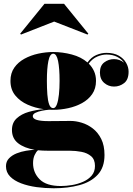

<svg xmlns="http://www.w3.org/2000/svg" viewBox="-20 -748 714 1028"><path d="M270 -632.5 92.5 -563 88 -567.5 218 -727.5H323L453 -567.5L448.5 -563ZM44 -52Q44 -91 69.2 -114.2Q94.5 -137.5 133.5 -148.8Q172.5 -160 214.5 -163.5Q169 -169.5 128.2 -187.5Q87.5 -205.5 61.8 -237Q36 -268.5 36 -315Q36 -356.5 56.5 -385.8Q77 -415 110.8 -433.5Q144.5 -452 185 -460.8Q225.5 -469.5 265 -469.5Q314.5 -469.5 364.5 -456.2Q414.5 -443 448.5 -413.5Q468.5 -442 496 -453.5Q523.5 -465 550 -465Q589.5 -465 615.8 -450Q642 -435 655.2 -411.8Q668.5 -388.5 668.5 -364.5Q668.5 -321.5 644.5 -303Q620.5 -284.5 590.5 -284.5Q560.5 -284.5 537.8 -304.2Q515 -324 515 -360Q515 -396.5 538.2 -414Q561.5 -431.5 590.5 -431.5Q621 -431.5 644.5 -412Q631 -431.5 607 -443.8Q583 -456 550.5 -456Q526.5 -456 500.5 -445Q474.5 -434 455 -407.5Q473 -390 483.5 -367Q494 -344 494 -315Q494 -273.5 473.5 -244Q453 -214.5 419.2 -196Q385.5 -177.5 345.2 -168.8Q305 -160 265 -160Q254 -160 242.5 -160.5Q224.5 -159 204.2 -155Q184 -151 169.8 -144Q155.5 -137 155.5 -126Q155.5 -99.5 240 -99.5Q266.5 -99.5 301.5 -100Q336.5 -100.5 358 -100.5Q386 -100.5 417.5 -91Q449 -81.5 476.8 -60.2Q504.5 -39 522 -4Q539.5 31 539.5 82Q539.5 148.5 503.2 187.5Q467 226.5 405.5 243.2Q344 260 268 260Q221 260 175.5 253.8Q130 247.5 93 233.5Q56 219.5 34 197Q12 174.5 12 142Q12 116.5 28.2 99.8Q44.5 83 69 73.2Q93.5 63.5 119.5 59.2Q145.5 55 165.5 54Q109.5 44.5 76.8 18.8Q44 -7 44 -52ZM231 -315Q231 -275.5 233.5 -242.2Q236 -209 243.2 -189Q250.5 -169 265 -169Q277 -169 284.5 -189Q292 -209 295.5 -242.2Q299 -275.5 299 -315Q299 -382 291 -421.2Q283 -460.5 265 -460.5Q247 -460.5 239 -421.2Q231 -382 231 -315ZM157 125.5Q157 177 192.8 212.5Q228.5 248 306 248Q334 248 365.5 242.8Q397 237.5 425 225.2Q453 213 470.8 192.2Q488.5 171.5 488.5 140.5Q488.5 106 468 88.5Q447.5 71 416.5 65Q385.5 59 353 59H236.5Q208.5 59 183.5 56.5Q173.5 64.5 165.2 82.5Q157 100.5 157 125.5Z"/></svg>

Font: Bodoni* 24pt Fatface
Style: Regular
Weight: 900
Version: Version 2.3